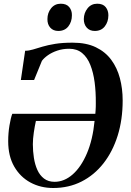

<svg xmlns="http://www.w3.org/2000/svg" viewBox="-20 -976 690 1008"><path d="M89.5 -556 112 -709.5Q131.5 -709.5 153.5 -716.2Q175.5 -723 203.5 -731.2Q231.5 -739.5 270 -745.8Q308.5 -752 361.5 -752Q433 -752 483 -728Q533 -704 564 -662Q595 -620 609.5 -565.2Q624 -510.5 624 -448.5Q624 -348 597.8 -264Q571.5 -180 523 -118.2Q474.5 -56.5 407.8 -22.8Q341 11 259.5 11Q193 11 139.5 -18Q86 -47 54.5 -101.8Q23 -156.5 23 -234.5Q23 -277.5 29.8 -317.8Q36.5 -358 44.5 -378.5H480.5Q481 -386 481.8 -395.2Q482.5 -404.5 482.8 -415Q483 -425.5 483 -435Q483.5 -493 476.8 -544.2Q470 -595.5 454.2 -635.2Q438.5 -675 411.2 -697.5Q384 -720 343.5 -720Q309 -720 280.5 -710.2Q252 -700.5 231.5 -686Q211 -671.5 200 -656.5L159 -556ZM476.5 -341H168.5Q162.5 -314.5 157.5 -280.5Q152.5 -246.5 152.5 -219Q152.5 -182 158 -147Q163.5 -112 176.2 -83.8Q189 -55.5 211.2 -38.5Q233.5 -21.5 266.5 -21.5Q317.5 -21.5 361.8 -60.5Q406 -99.5 436.5 -171.2Q467 -243 476.5 -341ZM286 -813.5Q259.5 -813.5 244 -830.8Q228.5 -848 229 -876Q229 -908.5 248.2 -932.5Q267.5 -956.5 299 -956.5Q329 -956.5 343.5 -938.8Q358 -921 357.5 -896Q357.5 -861.5 338.8 -837.5Q320 -813.5 286 -813.5ZM477.5 -813.5Q451 -813.5 435.5 -830.8Q420 -848 420 -876Q420.5 -908.5 439.8 -932.5Q459 -956.5 490.5 -956.5Q520.5 -956.5 534.8 -938.8Q549 -921 549 -896Q549 -861.5 530.2 -837.5Q511.5 -813.5 477.5 -813.5Z"/></svg>

Font: Merriweather 120pt SemiBold
Style: Italic
Weight: 600
Italic angle: -7.8°
Version: Version 2.101